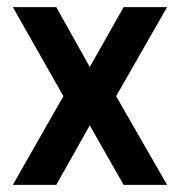

<svg xmlns="http://www.w3.org/2000/svg" viewBox="-20 -519 505 539"><path d="M16 -499 158 -249 16 0H138L232 -167L327 0H449L306 -249L449 -499H327L232 -331L138 -499Z"/></svg>

Font: TitilliumText22L
Style: 800 wt
Weight: 800
Designer: Campivisivi
Foundry: Campivisivi
Version: 1.000